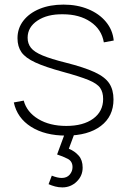

<svg xmlns="http://www.w3.org/2000/svg" viewBox="-20 -575 554 834"><path d="M267 14Q175.5 14 115 -24.2Q54.5 -62.5 40 -130L83 -138Q96.5 -88 146.2 -58Q196 -28 268 -28Q341.5 -28 384.8 -59.5Q428 -91 428 -145Q428 -174.5 415 -193.2Q402 -212 364.2 -227.5Q326.5 -243 253 -263Q176 -284 133.2 -303.8Q90.5 -323.5 73.2 -348.2Q56 -373 56 -409Q56 -452 81.5 -485Q107 -518 152 -536.5Q197 -555 256 -555Q315.5 -555 363.2 -535.2Q411 -515.5 440.2 -480.2Q469.5 -445 474 -399L431 -391Q421.5 -447.5 373.2 -480.2Q325 -513 253 -513Q185.5 -514 142.8 -485.5Q100 -457 100 -411Q100 -385.5 114.5 -367.2Q129 -349 165 -334Q201 -319 265 -303Q346 -282.5 391.2 -261.5Q436.5 -240.5 454.8 -212.5Q473 -184.5 473 -143Q473 -69.5 418 -27.8Q363 14 267 14ZM251 239Q234.5 239 219.5 235Q204.5 231 191 225L205 188Q230 198 248 198Q270.5 198 282.8 183.5Q295 169 295 151Q295 125.5 274 114.8Q253 104 228 96L266 -7H308L279 71Q304.5 81.5 321.8 101Q339 120.5 339 153Q339 189 313 214Q287 239 251 239Z"/></svg>

Font: Manrope Variable Light
Style: Regular
Weight: 200
Designer: Mikhail Sharanda
Foundry: Mikhail Sharanda
Version: Version 4.505